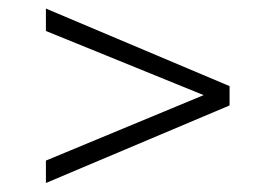

<svg xmlns="http://www.w3.org/2000/svg" viewBox="-20 -474 615 437"><path d="M502.5 -234 84.5 -57.5V-108.5L443.5 -257.5L84.5 -403.5V-454.5L502.5 -278Z"/></svg>

Font: Newsreader 72pt ExtraBold
Style: Regular
Weight: 800
Designer: Hugues Gentile
Foundry: Production Type
Version: Version 1.003; ttfautohint (v1.8.3)